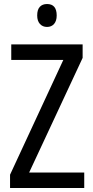

<svg xmlns="http://www.w3.org/2000/svg" viewBox="-20 -935 464 955"><path d="M399 0H30V-66L295 -637H36V-714H391V-647L125 -77H399ZM214 -915Q262 -915 262 -858Q262 -831 249 -816Q236 -801 214 -801Q192 -801 178.5 -816Q165 -831 165 -858Q165 -887 178 -901Q191 -915 214 -915Z"/></svg>

Font: Noto Sans Myanmar Condensed
Style: Regular
Weight: 400
Width: 3
Designer: Monotype Design Team
Foundry: Monotype Imaging Inc.
Version: Version 2.107; ttfautohint (v1.8.4.7-5d5b)